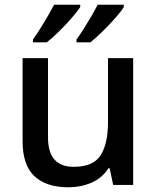

<svg xmlns="http://www.w3.org/2000/svg" viewBox="-20 -786 667 816"><path d="M546 -539V0H461L446 -71H441Q414 -29 368.5 -9.5Q323 10 271 10Q177 10 126.5 -37Q76 -84 76 -186V-539H184V-202Q184 -77 293 -77Q376 -77 407.5 -126Q439 -175 439 -267V-539ZM506 -756Q496 -739 470.5 -710Q445 -681 416 -652.5Q387 -624 364 -606H305V-618Q319 -637 335.5 -663Q352 -689 368 -716.5Q384 -744 395 -766H506ZM321 -756Q310 -739 285 -710Q260 -681 231 -652.5Q202 -624 179 -606H120V-618Q141 -647 166.5 -689.5Q192 -732 210 -766H321Z"/></svg>

Font: Noto Sans Khmer UI Medium
Style: Regular
Weight: 500
Designer: Danh Hong and the Monotype Design Team
Foundry: Monotype Imaging Inc.
Version: Version 2.002; ttfautohint (v1.8.4.7-5d5b)